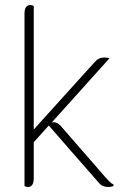

<svg xmlns="http://www.w3.org/2000/svg" viewBox="-20 -744 488 768"><path d="M434 -6V0Q425 4 413 4Q389 4 376 -12L175 -242L115 -175V-31Q115 4 91 4Q85 4 78 0V-689Q78 -724 102 -724Q108 -724 115 -720V-226L359 -496Q374 -514 398 -514Q408 -514 418 -511L187 -254Q189 -255 195 -255Q213 -255 231 -231L399 -38Q422 -11 434 -6Z"/></svg>

Font: Thasadith
Style: Regular
Weight: 400
Designer: Cadson Demak Co.,Ltd.
Foundry: Cadson Demak Co.,Ltd.
Version: Version 1.000; ttfautohint (v1.6)